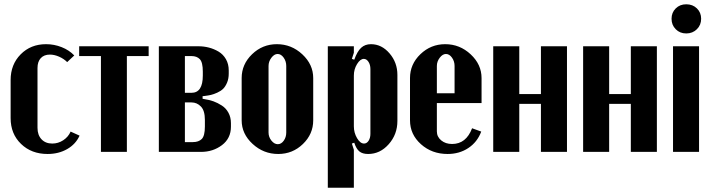

<svg xmlns="http://www.w3.org/2000/svg" viewBox="-20 -712 3342 900"><path d="M29.8 -336.9Q29.8 -409.7 76.9 -457.3Q124 -504.9 195.8 -504.9Q233.9 -504.9 269 -491Q304.2 -477.1 328.1 -452.1L294.9 -420.9Q279.3 -436.5 257.1 -446.3Q234.9 -456.1 213.9 -456.1Q186.5 -456.1 171.1 -439.5Q155.8 -422.9 155.8 -393.1V-112.8Q155.8 -79.1 174.6 -59.1Q193.4 -39.1 225.1 -39.1Q252.9 -39.1 276.6 -54.7Q300.3 -70.3 311 -95.2L353 -76.2Q335 -36.1 294.9 -13.2Q254.9 9.8 203.1 9.8Q127.4 9.8 78.6 -37.4Q29.8 -84.5 29.8 -158.2Z M676.8 -495.1V-449.2H574.7V0H453.1V-449.2H351.1V-495.1Z M1052.2 -381.8V-367.2Q1052.2 -343.3 1044.4 -324.7Q1036.6 -306.2 1025.9 -295.7Q1015.1 -285.2 998.3 -277.6Q981.4 -270 968.8 -267.1Q956.1 -264.2 939.5 -262.2L929.7 -261.2V-249L939.5 -247.1Q960.9 -244.1 980.5 -237.1Q1000 -230 1019.5 -217.5Q1039.1 -205.1 1050.8 -183.6Q1062.5 -162.1 1062.5 -134.8V-118.2Q1062.5 -63.5 1020.5 -31.7Q978.5 0 922.4 0H724.6V-495.1H910.6Q935.5 -495.1 959.2 -489Q982.9 -482.9 1004.4 -470.2Q1025.9 -457.5 1039.1 -434.6Q1052.2 -411.6 1052.2 -381.8ZM846.7 -276.9H877.4Q930.7 -276.9 930.7 -357.9V-376Q930.7 -419.9 916.7 -434.6Q902.8 -449.2 877.4 -449.2H846.7ZM940.4 -119.1V-149.9Q940.4 -193.4 921.9 -212.6Q903.3 -231.9 877.4 -231.9H846.7V-45.9H884.3Q911.1 -45.9 925.8 -60.5Q940.4 -75.2 940.4 -119.1Z M1277.8 -504.9Q1346.2 -504.9 1397.2 -457.3Q1448.2 -409.7 1448.2 -346.2V-147.9Q1448.2 -83.5 1399.9 -36.9Q1351.6 9.8 1284.2 9.8Q1215.3 9.8 1164.1 -37.4Q1112.8 -84.5 1112.8 -147.9V-346.2Q1112.8 -410.6 1161.6 -457.8Q1210.4 -504.9 1277.8 -504.9ZM1281.2 -459Q1265.6 -459 1252.2 -441.4Q1238.8 -423.8 1238.8 -402.8V-90.8Q1238.8 -69.8 1252.2 -53Q1265.6 -36.1 1282.2 -36.1Q1298.3 -36.1 1310.1 -52.5Q1321.8 -68.8 1321.8 -90.8V-402.8Q1321.8 -424.8 1309.6 -441.9Q1297.4 -459 1281.2 -459Z M1638.7 -464.8 1629.4 -436 1640.6 -432.1Q1654.8 -471.7 1673.1 -488.3Q1691.4 -504.9 1718.8 -504.9Q1769 -504.9 1805.9 -461.9Q1842.8 -418.9 1842.8 -360.8V-145Q1842.8 -82 1802.2 -36.1Q1761.7 9.8 1705.6 9.8Q1679.2 9.8 1664.6 -2.2Q1649.9 -14.2 1640.6 -43L1629.4 -39.1L1638.7 -9.8V168H1516.6V-495.1H1638.7ZM1638.7 -120.1Q1638.7 -89.8 1653.6 -64.5Q1668.5 -39.1 1686.5 -39.1Q1699.2 -39.1 1707.8 -52.2Q1716.3 -65.4 1716.3 -85V-388.2Q1716.3 -408.2 1707.3 -422.1Q1698.2 -436 1685.5 -436Q1668.5 -436 1653.6 -411.6Q1638.7 -387.2 1638.7 -357.9Z M1901.9 -346.2Q1901.9 -411.1 1950.7 -458Q1999.5 -504.9 2066.9 -504.9Q2135.3 -504.9 2186.3 -457.3Q2237.3 -409.7 2237.3 -346.2V-229H2027.8V-96.2Q2027.8 -70.8 2048.1 -54Q2068.4 -37.1 2099.1 -37.1Q2165 -37.1 2192.9 -110.8L2235.8 -95.2Q2217.3 -45.9 2175.3 -18.1Q2133.3 9.8 2078.1 9.8Q2004.4 9.8 1953.1 -36.1Q1901.9 -82 1901.9 -147.9ZM2027.8 -274.9H2110.8V-402.8Q2110.8 -424.8 2098.6 -441.9Q2086.4 -459 2070.3 -459Q2054.7 -459 2041.3 -441.4Q2027.8 -423.8 2027.8 -402.8Z M2292 -495.1H2414.1V-271H2515.6V-495.1H2637.7V0H2515.6V-225.1H2414.1V0H2292Z M2713.4 -495.1H2835.4V-271H2937V-495.1H3059.1V0H2937V-225.1H2835.4V0H2713.4Z M3196.8 -691.9Q3227.1 -691.9 3246.8 -672.6Q3266.6 -653.3 3266.6 -624Q3266.6 -594.7 3246.6 -575Q3226.6 -555.2 3196.8 -555.2Q3167 -555.2 3147.5 -575Q3127.9 -594.7 3127.9 -624Q3127.9 -653.3 3147.5 -672.6Q3167 -691.9 3196.8 -691.9ZM3134.8 -495.1H3256.8V0H3134.8Z"/></svg>

Font: Moniqa Black Paragraph
Style: Regular
Weight: 900
Designer: Rajesh Rajput
Foundry: Rajesh Rajput
Version: Version 1.000